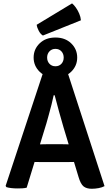

<svg xmlns="http://www.w3.org/2000/svg" viewBox="-20 -1132 665 1159"><path d="M238.5 -688.5H390L611 -8.5Q597 -0.5 575.5 3.5Q554 7.5 534 7.5Q502 7.5 484.2 -7Q466.5 -21.5 454 -64L363.5 -363Q351 -406 336.2 -459Q321.5 -512 310 -557H304Q299 -532 291.2 -501.5Q283.5 -471 275.2 -441.2Q267 -411.5 260.5 -388.5L141 1Q128.5 4 114 4.8Q99.5 5.5 83.5 5.5Q67.5 5.5 49 3.5Q30.5 1.5 18.5 -2.5L14 -10ZM237 -153.5Q231 -153.5 219.2 -153.8Q207.5 -154 196 -154.2Q184.5 -154.5 178.5 -154.5H111L152 -260.5H211.5Q217.5 -260.5 228 -260.8Q238.5 -261 249.5 -261.2Q260.5 -261.5 266 -261.5H352Q358.5 -261.5 369 -261.2Q379.5 -261 390.5 -260.8Q401.5 -260.5 407.5 -260.5H468.5L503.5 -154.5H436.5Q430.5 -154.5 418.5 -154.2Q406.5 -154 394.8 -153.8Q383 -153.5 377 -153.5ZM183 -784.5Q183 -835 219.2 -870.2Q255.5 -905.5 314.5 -905.5Q373.5 -905.5 409.8 -870.2Q446 -835 446 -784.5Q446 -734.5 409.8 -699Q373.5 -663.5 314.5 -663.5Q255.5 -663.5 219.2 -699Q183 -734.5 183 -784.5ZM264.5 -784.5Q264.5 -762 278.5 -747Q292.5 -732 314.5 -732Q337 -732 350.8 -747Q364.5 -762 364.5 -784.5Q364.5 -807 350.8 -822Q337 -837 314.5 -837Q292.5 -837 278.5 -822Q264.5 -807 264.5 -784.5ZM415 -1111.5Q426 -1103 437.8 -1086.5Q449.5 -1070 458.2 -1049.8Q467 -1029.5 468.5 -1009.5L239 -917.5Q224.5 -926 214 -945.8Q203.5 -965.5 201.5 -982.5Z"/></svg>

Font: Signika Light SemiBold
Style: Regular
Weight: 600
Version: Version 2.003;gftools[0.9.32]